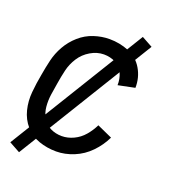

<svg xmlns="http://www.w3.org/2000/svg" viewBox="-124 -688 748 846"><g transform="rotate(20 250.0 -265.0)"><path d="M62 67 11 39 401 -597 452 -569ZM214 8Q171 8 132.5 -5.5Q94 -19 68 -49Q42 -79 32 -119Q22 -159 26 -202Q30 -245 38 -287Q44 -323 52.5 -359Q61 -395 80 -428.5Q99 -462 128.5 -488Q158 -514 194.5 -526Q231 -538 267 -538Q315 -538 358 -520.5Q401 -503 424.5 -463Q448 -423 447 -375L369 -359Q370 -388 358.5 -414.5Q347 -441 321.5 -453.5Q296 -466 267 -466Q235 -466 204.5 -448Q174 -430 155.5 -401Q137 -372 129.5 -340Q122 -308 117 -276Q112 -248 108 -219.5Q104 -191 106.5 -163Q109 -135 122.5 -111.5Q136 -88 160.5 -76Q185 -64 214 -64Q242 -64 269.5 -77Q297 -90 317 -113.5Q337 -137 350 -164L421 -132Q402 -92 370 -59Q338 -26 296.5 -9Q255 8 214 8Z"/></g></svg>

Font: Iosevka SS08
Style: Italic
Weight: 400
Italic angle: -10°
Monospace: yes
Designer: Belleve Invis
Foundry: Belleve Invis
Version: 2.1.0; ttfautohint (v1.8.2)